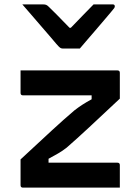

<svg xmlns="http://www.w3.org/2000/svg" viewBox="-20 -858 640 878"><path d="M345 -636H267Q260 -636 254.5 -640Q249 -644 237 -658Q230 -667 212 -687.5Q194 -708 171 -735Q148 -762 124.5 -789Q101 -816 82 -838H174Q185 -838 190.5 -836Q196 -834 203 -827Q214 -817 237.5 -793Q261 -769 298 -731H304Q339 -767 363.5 -792.5Q388 -818 408 -838H495Q505 -838 505 -829Q505 -825 502 -820.5Q499 -816 486 -801Q475 -788 455.5 -765Q436 -742 414.5 -717Q393 -692 374 -670Q355 -648 345 -636ZM74 -536H517Q528 -536 528 -525V-407Q445 -329 388.5 -276.5Q332 -224 285 -183Q266 -168 246 -156.5Q226 -145 202 -132V-114H517Q528 -114 528 -103V0H85Q74 0 74 -11V-129Q160 -209 216.5 -261Q273 -313 320 -353Q338 -367 356.5 -379Q375 -391 399 -404V-422H85Q74 -422 74 -433Z"/></svg>

Font: Recursive Mn Lnr St SmB
Style: Regular
Weight: 600
Monospace: yes
Version: Version 1.079;hotconv 1.0.112;makeotfexe 2.5.65598; ttfautoh